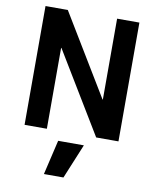

<svg xmlns="http://www.w3.org/2000/svg" viewBox="-105 -809 944 1162"><g transform="rotate(10 367.5 -228.5)"><path d="M246 273 296 60H454L366 273ZM79 0V-730H216L517 -233H519V-730H656V0H519L218 -497H216V0Z"/></g></svg>

Font: M PLUS 1p
Style: Bold
Weight: 700
Version: Version 1.062